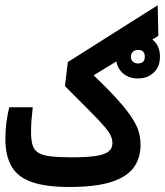

<svg xmlns="http://www.w3.org/2000/svg" viewBox="-20 -725 644 749"><path d="M251 4.4Q160.2 4.4 105.2 -14.4Q50.3 -33.2 25.6 -74.7Q1 -116.2 1 -183.6Q1 -213.4 4.6 -244.4Q8.3 -275.4 16.1 -306.6H107.9Q104.5 -278.3 102.8 -256.1Q101.1 -233.9 101.1 -211.4Q101.1 -178.7 106.9 -159.2Q112.8 -139.6 129.6 -129.2Q146.5 -118.7 178 -115Q209.5 -111.3 260.3 -111.3Q319.8 -111.3 354.2 -116.7Q388.7 -122.1 403.6 -134Q418.5 -146 418.5 -167Q418.5 -181.2 411.9 -195.8Q405.3 -210.4 386.2 -232.7Q367.2 -254.9 330.3 -292Q293.5 -329.1 233.4 -389.2L244.6 -482.9L595.2 -704.6L597.7 -585L282.7 -393.1L307.1 -466.8Q382.8 -397 427 -349.1Q471.2 -301.3 493.2 -267.8Q515.1 -234.4 521.7 -209.2Q528.3 -184.1 528.3 -159.2Q528.3 -107.9 501.5 -71.3Q474.6 -34.7 413.8 -15.1Q353 4.4 251 4.4ZM518.1 -418.9Q480.5 -418.9 456.5 -441.9Q432.6 -464.8 432.6 -503.9Q432.6 -542.5 457.3 -565.7Q481.9 -588.9 518.1 -588.9Q554.7 -588.9 579.3 -566.7Q604 -544.4 604 -503.9Q604 -463.9 579.3 -441.4Q554.7 -418.9 518.1 -418.9ZM518.1 -477.5Q544.9 -477.5 544.9 -503.9Q544.9 -530.3 518.6 -530.3Q506.3 -530.3 498.5 -522.9Q490.7 -515.6 490.7 -503.9Q490.7 -490.7 498.8 -484.1Q506.8 -477.5 518.1 -477.5Z"/></svg>

Font: Cascadia Mono Medium
Style: Regular
Weight: 500
Monospace: yes
Designer: Aaron Bell
Foundry: Saja Typeworks
Version: Version 2407.024